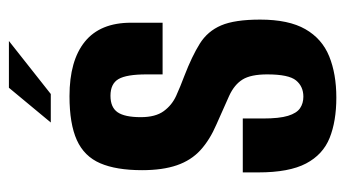

<svg xmlns="http://www.w3.org/2000/svg" viewBox="-192 -576 775 431"><g transform="rotate(-90 195.5 -360.5)"><path d="M192 7Q139 7 101.5 -8Q64 -23 44 -61Q24 -99 24 -168V-203Q55 -203 85 -203Q115 -203 145 -203V-158Q145 -121 151 -101.5Q157 -82 168 -74.5Q179 -67 194 -67Q217 -67 230.5 -83.5Q244 -100 244 -148Q244 -185 232.5 -203.5Q221 -222 196 -233.5Q171 -245 132 -262Q97 -277 74 -298Q51 -319 40 -351Q29 -383 29 -429Q29 -487 44.5 -523Q60 -559 96.5 -575.5Q133 -592 195 -592Q275 -592 317.5 -557.5Q360 -523 360 -454V-383Q331 -383 302.5 -383Q274 -383 244 -383V-419Q244 -464 233.5 -482Q223 -500 196 -500Q170 -500 159 -484Q148 -468 148 -432Q148 -399 161.5 -380.5Q175 -362 196 -352.5Q217 -343 241 -334Q285 -317 313 -299.5Q341 -282 354 -251.5Q367 -221 367 -164Q367 -100 345.5 -62.5Q324 -25 284.5 -9Q245 7 192 7ZM136 -634 214 -728H319L200 -634Z"/></g></svg>

Font: Alumni Sans Thin
Style: Bold
Weight: 700
Version: Version 1.018